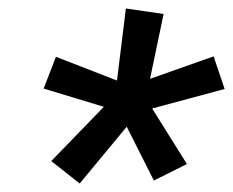

<svg xmlns="http://www.w3.org/2000/svg" viewBox="-20 -797 550 453"><path d="M168 -364 101 -417 225 -545 83 -588 112 -663 256 -607 277 -777 366 -764 334 -611 484 -664 510 -587 339 -541 421 -410 343 -371 279 -498Z"/></svg>

Font: Iosevka Curly Medium Oblique
Style: Regular
Weight: 500
Italic angle: -9°
Monospace: yes
Designer: Belleve Invis
Foundry: Belleve Invis
Version: Version 11.1.0; ttfautohint (v1.8.3)